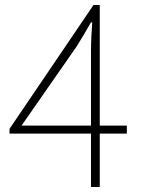

<svg xmlns="http://www.w3.org/2000/svg" viewBox="-20 -746 561 766"><path d="M343 0V-544Q343 -567 344.5 -600.5Q346 -634 348 -657H343Q330 -634 315.5 -609.5Q301 -585 286 -561L66 -245H486V-213H18V-232L353 -726H378V0Z"/></svg>

Font: Noto Sans JP
Style: Regular
Weight: 100
Designer: Ryoko NISHIZUKA 西塚涼子 (kana, bopomofo & ideographs); Paul D. Hunt (Latin, Greek & Cyrillic); Sandoll Communications 산돌커뮤니
Foundry: Adobe
Version: Version 2.004;hotconv 1.0.118;makeotfexe 2.5.65603